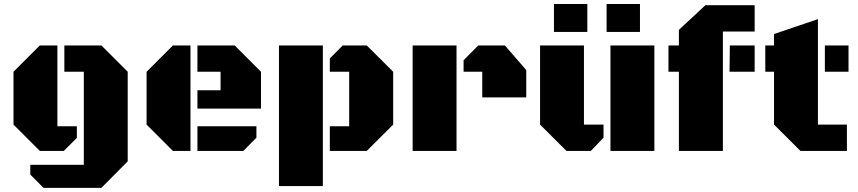

<svg xmlns="http://www.w3.org/2000/svg" viewBox="-20 -742 4219 944"><path d="M193.8 181.6 128.9 116.2V68.4H392.1V-389.2H296.4V-518.6H478.5L607.9 -389.2V51.3L478.5 181.6ZM175.8 0 46.4 -129.4V-389.2L175.8 -518.6H262.2V-121.1H357.9V-64L293.5 0Z M830.1 0 700.7 -129.4V-389.2L830.1 -518.6H916.5V0ZM950.7 -208V-298.3H1064.5V-389.2H950.7V-518.6H1133.8L1263.2 -389.2V-208ZM950.7 0V-121.1H1240.7V-64.9L1176.3 0Z M1601.6 0V-121.1H1696.8V-389.2H1601.6V-454.6L1665 -518.6H1783.2L1913.1 -389.2V-129.4L1783.2 0ZM1351.6 172.9V-518.6H1567.4V172.9Z M2008.8 0V-518.6H2224.6V0ZM2351.1 -263.2V-389.2H2259.3V-445.8L2331.5 -518.6H2462.4L2567.4 -397.5V-263.2Z M2765.1 0 2635.3 -129.4V-518.6H2851.1V-129.4H2947.3V-64.9L2884.8 0ZM2981.4 0V-518.6H3197.3V0ZM2962.4 -585V-722.2H3126.5V-585ZM2703.6 -585V-722.2H2867.7V-585Z M3317.9 0V-389.2H3266.6V-518.6H3317.9V-595.2L3448.2 -716.3H3690.4V-586.9H3534.2V0ZM3566.9 -389.2 3568.4 -518.6H3690.4V-389.2Z M3915.5 0 3785.6 -129.4V-389.2H3742.7V-518.6H3785.6V-574.7L4001.5 -647.9V-129.4H4144V0ZM4035.6 -389.2V-518.6H4151.9V-389.2Z"/></svg>

Font: Black Ops One
Style: Regular
Weight: 400
Designer: James Grieshaber, Eben Sorkin
Foundry: Sorkin Type Co.
Version: Version 1.004; ttfautohint (v1.8.4.7-5d5b)